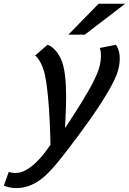

<svg xmlns="http://www.w3.org/2000/svg" viewBox="-152 -773 676 1007"><path d="M165 -469.2Q173.8 -451.7 179.7 -428.7Q185.5 -405.8 188.7 -379.6Q191.9 -353.5 193.4 -325Q194.8 -296.4 194.8 -268.1Q194.8 -243.7 194.1 -220.2Q193.4 -196.8 192.6 -175.5Q191.9 -154.3 190.7 -136Q189.5 -117.7 189 -104H190.9Q198.2 -115.2 212.2 -136.2Q226.1 -157.2 242.9 -183.6Q259.8 -210 278.3 -240.2Q296.9 -270.5 314 -300.5Q331.1 -330.6 344.5 -358.4Q357.9 -386.2 365.2 -408.2Q372.1 -430.2 374.8 -448Q377.4 -465.8 377.4 -480Q377.4 -499 374.8 -509.5Q372.1 -520 371.6 -521.5L456.5 -538.1Q458.5 -535.2 461.7 -529.5Q464.8 -523.9 468 -515.4Q471.2 -506.8 473.6 -494.9Q476.1 -482.9 476.1 -466.8Q476.1 -453.6 474.1 -437.5Q472.2 -421.4 466.8 -402.3Q460.4 -378.9 444.8 -347.4Q429.2 -315.9 407.7 -280Q386.2 -244.1 360.6 -205.6Q335 -167 308.3 -129.9Q281.7 -92.8 256.1 -58.3Q230.5 -23.9 209.2 3.7Q188 31.2 172.9 50.5Q157.7 69.8 151.9 76.7Q127.9 106 103.8 130.9Q79.6 155.8 53.2 174.1Q26.9 192.4 -3.2 202.9Q-33.2 213.4 -68.4 213.4Q-79.6 213.4 -89.8 211.9Q-100.1 210.4 -108.6 208.3Q-117.2 206.1 -123.3 203.9Q-129.4 201.7 -131.8 200.7L-106 128.4Q-106.4 128.4 -95.7 131.3Q-85 134.3 -70.3 134.3Q-43.5 134.3 -16.8 119.4Q9.8 104.5 33.7 82Q57.6 59.6 77.9 33.7Q98.1 7.8 112.8 -13.7Q112.3 -31.2 111.6 -61Q110.8 -90.8 109.1 -127.2Q107.4 -163.6 104.7 -203.6Q102.1 -243.7 98.1 -281.2Q94.2 -318.8 89.1 -351.1Q84 -383.3 77.1 -404.8Q70.3 -425.8 63.2 -439.7Q56.2 -453.6 50 -462.4Q43.9 -471.2 39.1 -475.6Q34.2 -480 31.7 -481.4L97.2 -538.1Q101.6 -537.1 109.4 -533Q117.2 -528.8 126.5 -520.8Q135.7 -512.7 145.8 -500Q155.8 -487.3 165 -469.2ZM365.2 -753.4H504.4L293 -591.3H206.5Z"/></svg>

Font: Ufes Sans
Style: Italic
Weight: 400
Designer: Ricardo Esteves & Filipe Motta
Foundry: ProDesignUfes - Ricardo Esteves, Filipe Motta
Version: Version 2.0